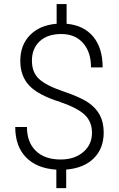

<svg xmlns="http://www.w3.org/2000/svg" viewBox="-20 -839 594 960"><path d="M439.9 -175.3Q439.9 -229.5 404.8 -263.9Q369.6 -298.3 280.8 -329.1Q170.4 -363.8 126 -411.4Q81.5 -459 81.5 -534.7Q81.5 -614.3 130.4 -663.8Q179.2 -713.4 263.2 -720.2V-818.8H313V-720.2Q398.9 -712.4 446 -655.8Q493.2 -599.1 493.2 -502H435.1Q435.1 -578.6 395.3 -623.8Q355.5 -668.9 286.6 -668.9Q217.3 -668.9 178.5 -632.6Q139.6 -596.2 139.6 -535.6Q139.6 -477.1 175.3 -444.1Q210.9 -411.1 296.6 -382.1Q382.3 -353 421.1 -326.4Q460 -299.8 479.2 -263.4Q498.5 -227.1 498.5 -176.3Q498.5 -96.2 448.5 -47.1Q398.4 2 311 8.8V101.6H261.7V9.3Q163.6 2.9 109.9 -52.5Q56.2 -107.9 56.2 -204.1H114.7Q114.7 -127.9 159.2 -84.7Q203.6 -41.5 283.2 -41.5Q352.5 -41.5 396.2 -78.6Q439.9 -115.7 439.9 -175.3Z"/></svg>

Font: RobotoDraft Light
Style: Regular
Weight: 300
Version: Version 2.001151; 2014